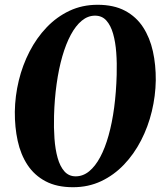

<svg xmlns="http://www.w3.org/2000/svg" viewBox="-20 -773 684 803"><path d="M285.5 10Q217.5 10 170.8 -14.8Q124 -39.5 95.2 -83Q66.5 -126.5 54 -183.8Q41.5 -241 42 -306Q43 -371.5 58.5 -435.8Q74 -500 103.5 -557.2Q133 -614.5 175 -658.5Q217 -702.5 270.5 -727.8Q324 -753 388 -753Q456 -753 503 -728Q550 -703 578.5 -659Q607 -615 619.5 -558.2Q632 -501.5 631.5 -437Q630.5 -372 615 -307.5Q599.5 -243 570 -185.8Q540.5 -128.5 498.5 -84.5Q456.5 -40.5 403 -15.2Q349.5 10 285.5 10ZM296.5 -35.5Q327 -35.5 352.8 -56.5Q378.5 -77.5 399 -115.8Q419.5 -154 434.2 -206.8Q449 -259.5 457.5 -323.5Q466 -387.5 468 -460Q469.5 -508.5 466.2 -552.8Q463 -597 453 -632Q443 -667 424.8 -687.2Q406.5 -707.5 377.5 -707.5Q347.5 -707.5 322 -686.5Q296.5 -665.5 276 -627.2Q255.5 -589 240.5 -536.8Q225.5 -484.5 216.8 -421.8Q208 -359 206 -289Q204.5 -239.5 207.8 -194Q211 -148.5 221 -112.8Q231 -77 249.5 -56.2Q268 -35.5 296.5 -35.5Z"/></svg>

Font: Merriweather 72pt ExtraBold
Style: Italic
Weight: 800
Italic angle: -7.8°
Version: Version 2.101